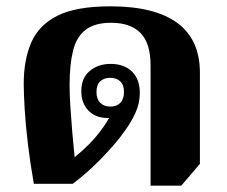

<svg xmlns="http://www.w3.org/2000/svg" viewBox="-20 -581 718 607"><path d="M456 6V-374Q456 -444 424.5 -476.5Q393 -509 331 -509Q280 -509 251 -487Q222 -465 211 -421Q200 -377 200 -313Q200 -282 202.5 -243Q205 -204 208.5 -163Q212 -122 216 -84Q242 -105 262.5 -126Q283 -147 300 -170Q317 -193 332 -220L342 -212Q336 -210 330.5 -209Q325 -208 320 -208Q282 -208 259.5 -231.5Q237 -255 237 -293Q237 -334 263.5 -356.5Q290 -379 330 -379Q372 -379 397 -355Q422 -331 422 -287Q422 -255 408.5 -225Q395 -195 375 -168Q360 -146 339.5 -122.5Q319 -99 297 -76.5Q275 -54 252.5 -34.5Q230 -15 210 0H87Q76 -62 68.5 -123.5Q61 -185 58 -236Q55 -287 55 -316Q55 -392 79 -447Q103 -502 162 -531.5Q221 -561 329 -561Q469 -561 540.5 -508.5Q612 -456 612 -351V-63L553 6ZM329 -244Q349 -244 360.5 -256Q372 -268 372 -290Q372 -313 360 -324Q348 -335 328 -335Q309 -335 297 -324Q285 -313 285 -290Q285 -268 297 -256Q309 -244 329 -244Z"/></svg>

Font: Noto Serif Thai ExtraBold
Style: Regular
Weight: 800
Version: Version 2.001